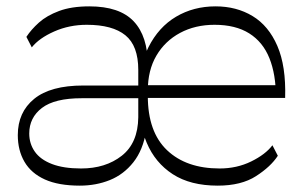

<svg xmlns="http://www.w3.org/2000/svg" viewBox="-20 -576 949 604"><path d="M415 -162V-356Q415 -432 374.5 -465Q334 -498 253 -498Q198 -498 150.5 -477Q103 -456 80 -427L63 -460Q78 -483 102.5 -505Q127 -527 166 -541.5Q205 -556 261 -556Q356 -556 400.5 -509Q445 -462 445 -371V-179ZM231 8Q164 8 121 -11.5Q78 -31 57 -67Q36 -103 36 -151Q36 -223 87.5 -265Q139 -307 242 -307H425V-267H237Q152 -267 112 -236.5Q72 -206 72 -156Q72 -124 89.5 -99Q107 -74 143.5 -60Q180 -46 235 -46Q312 -46 363 -86Q414 -126 415 -207L440 -165Q430 -104 399.5 -65.5Q369 -27 325.5 -9.5Q282 8 231 8ZM665 8Q579 8 523.5 -28Q468 -64 441.5 -127Q415 -190 415 -271Q415 -364 447 -427.5Q479 -491 534 -523.5Q589 -556 658 -556Q724 -556 774.5 -525.5Q825 -495 852.5 -431.5Q880 -368 877 -268H437V-308H865L848 -270Q848 -342 827.5 -393Q807 -444 764 -471Q721 -498 655 -498Q594 -498 546.5 -472.5Q499 -447 472 -401Q445 -355 445 -291V-274Q445 -161 505.5 -103.5Q566 -46 671 -46Q725 -46 770 -68Q815 -90 837 -119L854 -86Q832 -52 785.5 -22Q739 8 665 8Z"/></svg>

Font: Savate ExtraLight
Style: Regular
Weight: 200
Designer: Max Esnée
Foundry: Plomb Type
Version: Version 2.000